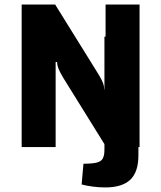

<svg xmlns="http://www.w3.org/2000/svg" viewBox="-20 -645 708 842"><path d="M75 0V-625H222L412 -319Q426 -296 431.5 -281.5Q437 -267 437 -252H443V-625H592V0H446L256 -306Q242 -330 236.5 -344Q231 -358 230 -373H224V0ZM441 177Q416 177 388.5 173.5Q361 170 338 164L346 73Q384 73 404 68Q424 63 431 49.5Q438 36 438 11V-484L587 -504V36Q587 109 551.5 143Q516 177 441 177Z"/></svg>

Font: Changa SemiBold
Style: Regular
Weight: 600
Designer: Eduardo Rodriguez Tunni
Foundry: Eduardo Rodriguez Tunni
Version: Version 3.002; ttfautohint (v1.8.2)